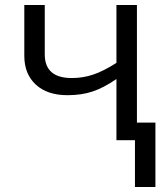

<svg xmlns="http://www.w3.org/2000/svg" viewBox="-20 -555 649 760"><path d="M157.2 -535.2V-339.8Q157.2 -246.1 264.2 -246.1Q308.6 -246.1 349.1 -259.8Q389.6 -273.4 440.9 -306.2V-535.2H522V-69.8H595.2V185.1H514.2V0H440.9V-242.2Q389.6 -207 345.9 -192.6Q302.2 -178.2 247.1 -178.2Q167 -178.2 121.6 -220.2Q76.2 -262.2 76.2 -334V-535.2Z"/></svg>

Font: XL-Viking
Style: Regular
Weight: 400
Foundry: Ascender Corporation
Version: Version 1.10 March 23, 2015